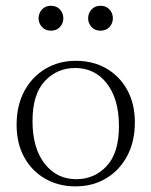

<svg xmlns="http://www.w3.org/2000/svg" viewBox="-20 -652 538 682"><path d="M248.5 10Q188 10 140.5 -17.2Q93 -44.5 66 -93.5Q39 -142.5 39 -208.5Q39 -277 66.2 -328Q93.5 -379 141.2 -407.5Q189 -436 249.5 -436Q310.5 -436 357.8 -408.8Q405 -381.5 432 -332.5Q459 -283.5 459 -217.5Q459 -149 431.8 -98Q404.5 -47 357 -18.5Q309.5 10 248.5 10ZM251 -15.5Q315 -15.5 358.8 -62Q402.5 -108.5 402.5 -204Q402.5 -300 359.8 -355.2Q317 -410.5 247 -410.5Q183 -410.5 139.2 -364Q95.5 -317.5 95.5 -222Q95.5 -126 138.5 -70.8Q181.5 -15.5 251 -15.5ZM161 -543Q141 -543 129 -556.2Q117 -569.5 117 -587Q117 -605 129 -618.2Q141 -631.5 161 -631.5Q181 -631.5 193 -618.2Q205 -605 205 -587Q205 -569.5 193 -556.2Q181 -543 161 -543ZM337 -543Q317 -543 305 -556.2Q293 -569.5 293 -587Q293 -605 305 -618.2Q317 -631.5 337 -631.5Q357 -631.5 369 -618.2Q381 -605 381 -587Q381 -569.5 369 -556.2Q357 -543 337 -543Z"/></svg>

Font: Newsreader Text Light
Style: Regular
Weight: 300
Designer: Hugues Gentile
Foundry: Production Type
Version: Version 1.002